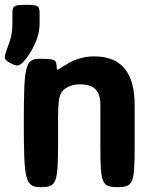

<svg xmlns="http://www.w3.org/2000/svg" viewBox="-47 -770 627 790"><path d="M282 -423C341 -423 366 -397 366 -337V-169C366 -15 372 0 437 0C501 0 507 -15 507 -168V-336C507 -460 462 -538 340 -538C305 -538 276 -530 250 -518C185 -485 188 -470 186 -498C184 -525 178 -528 118 -528C57 -528 51 -504 51 -264C51 -24 57 0 122 0C186 0 192 -17 192 -187C192 -356 188 -385 227 -409C242 -418 260 -423 282 -423ZM-7 -512C24 -495 33 -494 62 -531C73 -545 82 -560 90 -576C104 -603 116 -636 116 -674V-712C116 -747 111 -750 60 -750C9 -750 4 -747 4 -712V-674C4 -643 -1 -617 -9 -594C-30 -534 -37 -529 -7 -512Z"/></svg>

Font: Asimov Print
Style: A
Weight: 500
Designer: Google
Version: Version 2.000980: 2014